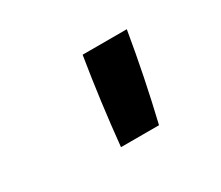

<svg xmlns="http://www.w3.org/2000/svg" viewBox="-69 -922 714 621"><g transform="rotate(-30 288.0 -611.5)"><path d="M235 -451H377Q415 -610 442 -772H277Q251 -612 235 -451Z"/></g></svg>

Font: Iosevka Sparkle Heavy Oblique
Style: Regular
Weight: 900
Italic angle: -9°
Designer: Belleve Invis
Foundry: Belleve Invis
Version: Version 4.5.0; ttfautohint (v1.8.3)